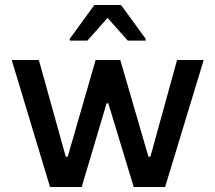

<svg xmlns="http://www.w3.org/2000/svg" viewBox="-20 -751 865 771"><path d="M260 -595V-588H331L412 -679L493 -588H565V-595L466 -731H359ZM27 -510 181 0H308L408 -336H415L517 0H643L798 -510H691L584 -122H576L463 -510H364L252 -122H244L136 -510Z"/></svg>

Font: Saira UNSAM Medium
Style: Regular
Weight: 500
Designer: Hector Gatti with collaboration of the Omnibus-Type team
Foundry: Omnibus-Type
Version: Version 0.072;PS 000.072;hotconv 1.0.88;makeotf.lib2.5.64775